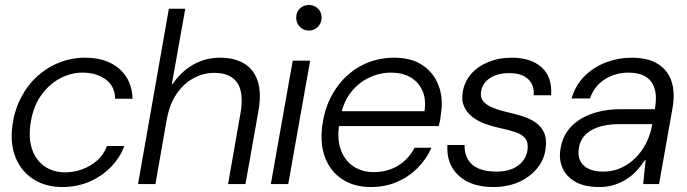

<svg xmlns="http://www.w3.org/2000/svg" viewBox="-20 -740 2762 772"><path d="M230 12Q164 12 115 -19Q66 -50 43 -106Q20 -162 30 -236Q38 -296 64 -346.5Q90 -397 129.5 -433Q169 -469 218.5 -488.5Q268 -508 322 -508Q409 -508 460 -463Q511 -418 513 -343H443Q442 -394 404.5 -421Q367 -448 311 -448Q264 -448 219 -423.5Q174 -399 142.5 -352.5Q111 -306 102 -238Q96 -191 104.5 -155.5Q113 -120 133 -95.5Q153 -71 181 -59Q209 -47 241 -47Q278 -47 311.5 -59.5Q345 -72 371 -95Q397 -118 410 -153H480Q462 -105 425 -67.5Q388 -30 338.5 -9Q289 12 230 12Z M535 0 659 -705H725L671 -402H674Q710 -454 758.5 -481Q807 -508 865 -508Q922 -508 961 -485Q1000 -462 1016 -414.5Q1032 -367 1019 -293L967 0H897L947 -285Q961 -367 934 -407Q907 -447 842 -447Q797 -447 757 -425Q717 -403 689 -361Q661 -319 650 -257L605 0Z M1069 0 1157 -496H1227L1139 0ZM1222 -617Q1201 -617 1186 -632Q1171 -647 1171 -669Q1171 -692 1186 -706Q1201 -720 1222 -720Q1243 -720 1258 -706Q1273 -692 1273 -669Q1273 -647 1258 -632Q1243 -617 1222 -617Z M1471 12Q1404 12 1356.5 -19Q1309 -50 1287.5 -105.5Q1266 -161 1276 -236Q1284 -297 1309 -347Q1334 -397 1372.5 -433Q1411 -469 1459.5 -488.5Q1508 -508 1565 -508Q1635 -508 1679.5 -477.5Q1724 -447 1743 -397.5Q1762 -348 1754 -290Q1753 -278 1750.5 -263Q1748 -248 1744 -233H1329L1339 -293H1687Q1694 -342 1678 -376.5Q1662 -411 1630 -429.5Q1598 -448 1552 -448Q1507 -448 1464.5 -428Q1422 -408 1391.5 -369.5Q1361 -331 1350 -274L1345 -247Q1334 -182 1350.5 -137.5Q1367 -93 1402 -70.5Q1437 -48 1482 -48Q1538 -48 1580.5 -74Q1623 -100 1647 -146H1715Q1695 -101 1659.5 -65Q1624 -29 1576.5 -8.5Q1529 12 1471 12Z M1963 12Q1904 12 1862 -8.5Q1820 -29 1798 -66.5Q1776 -104 1779 -157H1848Q1847 -124 1861 -99.5Q1875 -75 1904 -62.5Q1933 -50 1975 -50Q2013 -50 2039.5 -61Q2066 -72 2082 -92Q2098 -112 2101 -137Q2105 -167 2092 -183.5Q2079 -200 2052 -209Q2025 -218 1986 -226Q1959 -232 1931 -242Q1903 -252 1881 -268.5Q1859 -285 1847 -309.5Q1835 -334 1840 -366Q1846 -409 1872.5 -440.5Q1899 -472 1942 -490Q1985 -508 2038 -508Q2114 -508 2157.5 -469.5Q2201 -431 2196 -357H2126Q2129 -398 2103.5 -422Q2078 -446 2027 -446Q1979 -446 1948.5 -425Q1918 -404 1914 -369Q1911 -348 1923 -333Q1935 -318 1960 -307.5Q1985 -297 2020 -289Q2052 -282 2081.5 -272.5Q2111 -263 2133.5 -247.5Q2156 -232 2167.5 -207Q2179 -182 2174 -144Q2169 -99 2140 -63.5Q2111 -28 2066 -8Q2021 12 1963 12Z M2390 12Q2330 12 2293.5 -9Q2257 -30 2242 -64Q2227 -98 2233 -137Q2240 -190 2272.5 -226.5Q2305 -263 2358 -282Q2411 -301 2477 -301H2613Q2622 -349 2612.5 -382Q2603 -415 2576.5 -431.5Q2550 -448 2507 -448Q2455 -448 2412.5 -421.5Q2370 -395 2352 -344H2278Q2294 -398 2331 -434.5Q2368 -471 2417.5 -489.5Q2467 -508 2518 -508Q2586 -508 2626 -482.5Q2666 -457 2680.5 -411.5Q2695 -366 2684 -305L2630 0H2566L2576 -96H2573Q2559 -75 2541 -55Q2523 -35 2500.5 -20.5Q2478 -6 2450.5 3Q2423 12 2390 12ZM2407 -50Q2443 -50 2475 -64Q2507 -78 2533 -103Q2559 -128 2577 -162.5Q2595 -197 2602 -237L2603 -241H2472Q2419 -241 2383 -228Q2347 -215 2328.5 -192.5Q2310 -170 2307 -140Q2301 -100 2326.5 -75Q2352 -50 2407 -50Z"/></svg>

Font: DM Sans 36pt Light
Style: Italic
Weight: 300
Italic angle: -10°
Designer: Colophon Foundry, Jonny Pinhorn
Foundry: Colophon Foundry
Version: Version 4.004;gftools[0.9.30]